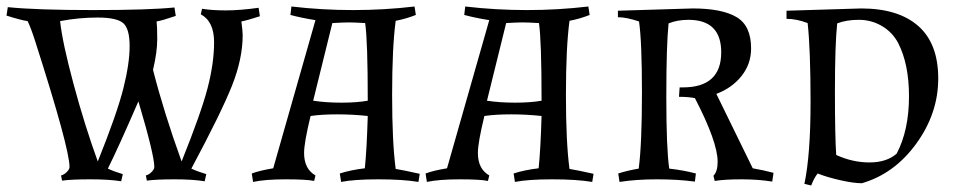

<svg xmlns="http://www.w3.org/2000/svg" viewBox="-46 -552 2944 591"><path d="M327 6Q291 0 232.5 0Q174 0 145 4L142 -12Q151 -14 159.5 -22.5Q168 -31 168 -38Q168 -95 63 -423Q49 -467 39 -487Q18 -490 -26 -504L-22 -530Q66 -521 239.5 -521Q413 -521 491 -529L495 -503Q451 -488 436 -486Q438 -471 438 -431.5Q438 -392 425 -337Q459 -204 513 -55Q573 -204 593 -281Q613 -358 613 -422Q613 -486 572 -508L576 -525Q606 -520 649 -520Q692 -520 750 -528L754 -502Q714 -489 697 -486Q701 -456 701 -444Q701 -371 668 -288Q635 -205 543 -33Q562 -24 589 -16L584 6Q548 0 491.5 0Q435 0 406 4L403 -12Q412 -14 420.5 -22.5Q429 -31 429 -38Q429 -75 380 -240Q318 -97 286 -33Q305 -24 332 -16ZM139 -487Q146 -421 180.5 -293Q215 -165 255 -55Q314 -202 333.5 -279Q353 -356 353 -410Q353 -464 333 -481Q313 -498 254.5 -498Q196 -498 139 -487Z M851 -532Q945 -521 1041 -521Q1137 -521 1230 -532L1234 -506Q1204 -494 1172 -488Q1161 -406 1161 -260Q1161 -114 1172 -32Q1192 -29 1246 -17L1242 8Q1194 0 1119 0Q1044 0 1004 8L1000 -18Q1034 -29 1077 -34Q1083 -92 1086 -195Q1039 -200 992 -200Q945 -200 910 -195Q890 -113 890 -81Q890 -32 925 -12L921 5Q898 0 834 0Q770 0 733 8L729 -18Q753 -27 795 -34L925 -490Q881 -497 848 -506ZM918 -242Q957 -236 1004.5 -236Q1052 -236 1086 -242Q1086 -427 1078 -481Q1044 -483 1027.5 -483Q1011 -483 977 -481Z M1386 -532Q1480 -521 1576 -521Q1672 -521 1765 -532L1769 -506Q1739 -494 1707 -488Q1696 -406 1696 -260Q1696 -114 1707 -32Q1727 -29 1781 -17L1777 8Q1729 0 1654 0Q1579 0 1539 8L1535 -18Q1569 -29 1612 -34Q1618 -92 1621 -195Q1574 -200 1527 -200Q1480 -200 1445 -195Q1425 -113 1425 -81Q1425 -32 1460 -12L1456 5Q1433 0 1369 0Q1305 0 1268 8L1264 -18Q1288 -27 1330 -34L1460 -490Q1416 -497 1383 -506ZM1453 -242Q1492 -236 1539.5 -236Q1587 -236 1621 -242Q1621 -427 1613 -481Q1579 -483 1562.5 -483Q1546 -483 1512 -481Z M1856 -519 2086 -526Q2176 -526 2221 -499.5Q2266 -473 2266 -403Q2266 -355 2236.5 -318Q2207 -281 2159 -263L2271 -34Q2305 -28 2335 -20L2331 7Q2289 0 2236.5 0Q2184 0 2154 5L2150 -11Q2163 -24 2163 -54Q2163 -115 2093 -250Q2072 -254 2044 -254L2046 -283H2056Q2174 -283 2174 -391Q2174 -491 2073 -491Q2039 -491 2012 -480Q2005 -414 2005 -254Q2005 -94 2014 -33Q2058 -28 2096 -18L2093 7Q2041 0 1976.5 0Q1912 0 1861 8L1857 -18Q1885 -27 1920 -33Q1930 -108 1930 -266.5Q1930 -425 1921 -486Q1882 -499 1856 -499Z M2375 -519 2605 -526Q2719 -526 2780.5 -472Q2842 -418 2842 -310.5Q2842 -203 2774.5 -110Q2707 -17 2607 12Q2581 12 2539.5 2.5Q2498 -7 2471 -18Q2460 -5 2451 19L2430 14Q2449 -75 2449 -237.5Q2449 -400 2440 -481Q2406 -494 2375 -494ZM2531 -480Q2524 -415 2524 -272.5Q2524 -130 2528 -75Q2578 -52 2630.5 -52Q2683 -52 2714 -79Q2752 -151 2752 -256Q2752 -354 2719 -419Q2701 -453 2668.5 -472Q2636 -491 2597.5 -491Q2559 -491 2531 -480Z"/></svg>

Font: Almendra SC
Style: Regular
Weight: 400
Designer: Ana Sanfelippo
Foundry: Ana Sanfelippo
Version: Version 1.002